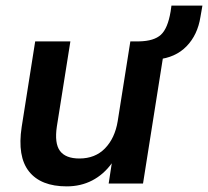

<svg xmlns="http://www.w3.org/2000/svg" viewBox="-20 -652 739 682"><path d="M217 10Q125 10 83 -43Q41 -96 57 -201L105 -505H230L182 -203Q173 -143 193 -116Q213 -89 262 -89Q318 -89 353 -125Q388 -161 398 -221L443 -505H568L488 0H366L377 -72Q348 -32 307.5 -11Q267 10 217 10ZM539 -441 471 -486 474 -505Q527 -506 551.5 -528.5Q576 -551 586 -611L589 -632H699L692 -592Q682 -528 642.5 -487.5Q603 -447 539 -441Z"/></svg>

Font: Mulish
Style: Bold Italic
Weight: 700
Italic angle: -9°
Designer: Vernon Adams
Foundry: Vernon Adams
Version: Version 3.603; ttfautohint (v1.8.3)